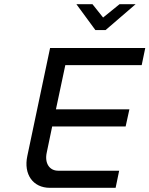

<svg xmlns="http://www.w3.org/2000/svg" viewBox="-20 -900 716 920"><path d="M220 -670 111 -153C92 -65 138 0 219 0H534L551 -82H259C216 -82 193 -119 204 -169L230 -294H582L600 -376H248L293 -588H659L676 -670ZM346 -880 437 -756H486L630 -880H553L474 -816L423 -880Z"/></svg>

Font: LT Wave Mono
Style: Italic
Weight: 400
Designer: Daniel Lyons
Version: Version 2.5 (Glyphs App)